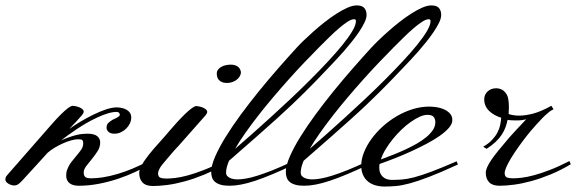

<svg xmlns="http://www.w3.org/2000/svg" viewBox="-50 -683 2119 706"><path d="M112.3 -194.3Q127 -211.4 142.8 -229.2Q158.7 -247.1 173.1 -261.5Q187.5 -275.9 199.2 -284.9Q210.9 -293.9 217.8 -293.9Q221.7 -293.9 228.5 -292.5Q235.4 -291 241.9 -288.3Q248.5 -285.6 253.2 -281.5Q257.8 -277.3 257.8 -272.5Q257.8 -267.1 250.7 -258.8Q243.7 -250.5 233.4 -239.3Q225.1 -230.5 218 -223.1Q210.9 -215.8 205.1 -209Q223.1 -222.2 246.6 -236.1Q270 -250 293.9 -261.7Q317.9 -273.4 340.1 -280.8Q362.3 -288.1 378.9 -288.1Q388.7 -288.1 398.4 -285.9Q408.2 -283.7 415.8 -279.3Q423.3 -274.9 428 -267.8Q432.6 -260.7 432.6 -251Q432.6 -239.7 427.5 -229Q422.4 -218.3 413.8 -210Q405.3 -201.7 394.3 -196.5Q383.3 -191.4 371.1 -191.4Q355.5 -191.4 348.6 -198.5Q341.8 -205.6 341.8 -212.9Q341.8 -224.6 348.1 -230.7Q354.5 -236.8 363.3 -242.2Q365.7 -243.7 370.4 -245.6Q375 -247.6 379.4 -250Q383.8 -252.4 387.2 -255.1Q390.6 -257.8 390.6 -260.7Q390.6 -264.6 387.7 -268.1Q384.8 -271.5 378.9 -271.5Q364.3 -271.5 345.9 -265.9Q327.6 -260.3 308.1 -251.2Q288.6 -242.2 269 -231Q249.5 -219.7 231.9 -208Q214.4 -196.3 199.5 -185.5Q184.6 -174.8 174.8 -167Q192.9 -174.8 206.8 -179.4Q220.7 -184.1 231.9 -186.8Q243.2 -189.5 252.4 -190.4Q261.7 -191.4 271.5 -191.4Q296.4 -191.4 307.4 -182.4Q318.4 -173.3 318.4 -159.2Q318.4 -142.1 308.8 -127.2Q299.3 -112.3 288.1 -98.6Q276.9 -85 267.3 -72.5Q257.8 -60.1 257.8 -48.8Q257.8 -37.1 263.7 -32.2Q269.5 -27.3 285.2 -27.3Q327.1 -27.3 381.1 -43Q435.1 -58.6 496.1 -90.8L501 -79.1Q478.5 -65.4 449 -51.5Q419.4 -37.6 385.5 -26.1Q351.6 -14.6 314.2 -7.3Q276.9 0 239.3 0Q217.3 0 205.3 -9.8Q193.4 -19.5 193.4 -37.1Q193.4 -42.5 194.1 -48.1Q194.8 -53.7 197.3 -59.6Q203.1 -75.2 212.9 -87.9Q222.7 -100.6 232.2 -111.6Q241.7 -122.6 248.8 -133.1Q255.9 -143.6 255.9 -155.3Q255.9 -165.5 252.2 -168.2Q248.5 -170.9 237.3 -170.9Q225.6 -170.9 210.4 -166.5Q195.3 -162.1 179.7 -155Q164.1 -147.9 149.7 -139.2Q135.3 -130.4 125 -121.1Q108.9 -103.5 87.4 -79.8Q65.9 -56.2 33.2 -20.5Q22.9 -9.3 16.4 -5.1Q9.8 -1 2.9 -1Q-2.9 -1 -8.8 -2.9Q-14.6 -4.9 -19.5 -7.8Q-24.4 -10.7 -27.3 -14.6Q-30.3 -18.6 -30.3 -22.5Q-30.3 -30.8 -25.1 -37.1Q-20 -43.5 -17.6 -45.9Z M835.9 -418Q835.9 -409.7 831.5 -402.3Q827.1 -395 820.1 -389.6Q813 -384.3 803.7 -381.1Q794.4 -377.9 785.2 -377.9Q778.3 -377.9 771.7 -379.4Q765.1 -380.9 759.5 -384.8Q753.9 -388.7 750.5 -395.3Q747.1 -401.9 747.1 -412.1Q747.1 -420.9 752 -427.2Q756.8 -433.6 764.2 -437.5Q771.5 -441.4 780.8 -443.4Q790 -445.3 798.8 -445.3Q813.5 -445.3 823.5 -438.7Q833.5 -432.1 835.9 -418ZM546.9 -78.1Q539.6 -69.3 535.4 -60.3Q531.2 -51.3 531.2 -45.9Q531.2 -33.2 539.3 -29.8Q547.4 -26.4 561.5 -26.4Q574.7 -26.4 594 -28.6Q613.3 -30.8 638.9 -37.6Q664.6 -44.4 697 -56.9Q729.5 -69.3 769.5 -89.8L774.4 -78.1Q736.8 -55.7 700 -40.5Q663.1 -25.4 629.2 -16.1Q595.2 -6.8 565.4 -2.9Q535.6 1 512.7 1Q486.3 1 474.1 -12Q461.9 -24.9 461.9 -46.9Q461.9 -58.6 469.7 -73.5Q477.5 -88.4 495.1 -111.3Q513.7 -134.8 534.2 -157.2Q554.7 -179.7 575.2 -204.1Q588.9 -220.2 603.5 -236.1Q618.2 -252 631.3 -264.6Q644.5 -277.3 655.3 -285.2Q666 -293 671.9 -293Q675.8 -293 682.6 -291.5Q689.5 -290 696 -287.4Q702.6 -284.7 707.3 -280.5Q711.9 -276.4 711.9 -271.5Q711.9 -266.1 704.8 -257.8Q697.8 -249.5 687.5 -238.3L606.4 -146.5Q603 -143.1 596.4 -136Q589.8 -128.9 581.8 -119.4Q573.7 -109.9 564.5 -99.1Q555.2 -88.4 546.9 -78.1Z M1169.9 -446.3Q1140.6 -415.5 1117.2 -391.1Q1093.8 -366.7 1070.8 -344Q1047.9 -321.3 1022.9 -297.6Q998 -273.9 965.8 -244.9Q933.6 -215.8 891.4 -178.7Q849.1 -141.6 792 -91.8Q786.6 -78.6 783.9 -67.6Q781.2 -56.6 781.2 -47.9Q781.2 -41 785.2 -36.4Q789.1 -31.7 795.2 -28.8Q801.3 -25.9 808.8 -24.7Q816.4 -23.4 823.2 -23.4Q836.4 -23.4 854.2 -26.4Q872.1 -29.3 896.2 -36.9Q920.4 -44.4 952.4 -57.1Q984.4 -69.8 1026.4 -89.8L1031.2 -78.1Q987.3 -57.1 952.1 -42.5Q917 -27.8 888.4 -18.3Q859.9 -8.8 836.7 -4.4Q813.5 0 793.9 0Q773.9 0 761 -3.9Q748 -7.8 740.5 -14.4Q732.9 -21 729.7 -30.3Q726.6 -39.6 726.6 -50.8Q726.6 -73.7 741 -106.9Q755.4 -140.1 779.5 -179.2Q803.7 -218.3 835.4 -261.5Q867.2 -304.7 902.1 -347.7Q937 -390.6 972.9 -431.6Q1008.8 -472.7 1041 -507.8Q1050.8 -518.6 1066.9 -534.2Q1083 -549.8 1102.5 -567.1Q1122.1 -584.5 1143.8 -601.6Q1165.5 -618.7 1186.8 -632.3Q1208 -646 1227.3 -654.5Q1246.6 -663.1 1261.7 -663.1Q1281.7 -663.1 1289.8 -653.3Q1297.9 -643.6 1297.9 -627.9Q1297.9 -615.7 1290 -599.6Q1282.2 -583.5 1270 -565.4Q1257.8 -547.4 1242.9 -528.8Q1228 -510.3 1213.9 -494.1Q1199.7 -478 1187.7 -465.3Q1175.8 -452.6 1169.9 -446.3ZM1124 -509.8Q1098.1 -483.9 1069.3 -453.6Q1040.5 -423.3 1011.5 -390.9Q982.4 -358.4 953.9 -324.7Q925.3 -291 899.7 -258.1Q874 -225.1 852.1 -194.1Q830.1 -163.1 814.5 -135.7Q841.3 -158.7 874.5 -188.2Q907.7 -217.8 944.1 -250.7Q980.5 -283.7 1017.8 -318.8Q1055.2 -354 1090.1 -388.9Q1125 -423.8 1155.8 -456.8Q1186.5 -489.7 1209.5 -518.1Q1232.4 -546.4 1245.6 -568.8Q1258.8 -591.3 1258.8 -605.5Q1258.8 -612.3 1252 -612.3Q1242.2 -612.3 1227.5 -602.8Q1212.9 -593.3 1195.6 -578.4Q1178.2 -563.5 1159.7 -545.2Q1141.1 -526.9 1124 -509.8Z M1444.3 -446.3Q1415 -415.5 1391.6 -391.1Q1368.2 -366.7 1345.2 -344Q1322.3 -321.3 1297.4 -297.6Q1272.5 -273.9 1240.2 -244.9Q1208 -215.8 1165.8 -178.7Q1123.5 -141.6 1066.4 -91.8Q1061 -78.6 1058.3 -67.6Q1055.7 -56.6 1055.7 -47.9Q1055.7 -41 1059.6 -36.4Q1063.5 -31.7 1069.6 -28.8Q1075.7 -25.9 1083.3 -24.7Q1090.8 -23.4 1097.7 -23.4Q1110.8 -23.4 1128.7 -26.4Q1146.5 -29.3 1170.7 -36.9Q1194.8 -44.4 1226.8 -57.1Q1258.8 -69.8 1300.8 -89.8L1305.7 -78.1Q1261.7 -57.1 1226.6 -42.5Q1191.4 -27.8 1162.8 -18.3Q1134.3 -8.8 1111.1 -4.4Q1087.9 0 1068.4 0Q1048.3 0 1035.4 -3.9Q1022.5 -7.8 1014.9 -14.4Q1007.3 -21 1004.2 -30.3Q1001 -39.6 1001 -50.8Q1001 -73.7 1015.4 -106.9Q1029.8 -140.1 1054 -179.2Q1078.1 -218.3 1109.9 -261.5Q1141.6 -304.7 1176.5 -347.7Q1211.4 -390.6 1247.3 -431.6Q1283.2 -472.7 1315.4 -507.8Q1325.2 -518.6 1341.3 -534.2Q1357.4 -549.8 1377 -567.1Q1396.5 -584.5 1418.2 -601.6Q1439.9 -618.7 1461.2 -632.3Q1482.4 -646 1501.7 -654.5Q1521 -663.1 1536.1 -663.1Q1556.2 -663.1 1564.2 -653.3Q1572.3 -643.6 1572.3 -627.9Q1572.3 -615.7 1564.5 -599.6Q1556.6 -583.5 1544.4 -565.4Q1532.2 -547.4 1517.3 -528.8Q1502.4 -510.3 1488.3 -494.1Q1474.1 -478 1462.2 -465.3Q1450.2 -452.6 1444.3 -446.3ZM1398.4 -509.8Q1372.6 -483.9 1343.8 -453.6Q1314.9 -423.3 1285.9 -390.9Q1256.8 -358.4 1228.3 -324.7Q1199.7 -291 1174.1 -258.1Q1148.4 -225.1 1126.5 -194.1Q1104.5 -163.1 1088.9 -135.7Q1115.7 -158.7 1148.9 -188.2Q1182.1 -217.8 1218.5 -250.7Q1254.9 -283.7 1292.2 -318.8Q1329.6 -354 1364.5 -388.9Q1399.4 -423.8 1430.2 -456.8Q1460.9 -489.7 1483.9 -518.1Q1506.8 -546.4 1520 -568.8Q1533.2 -591.3 1533.2 -605.5Q1533.2 -612.3 1526.4 -612.3Q1516.6 -612.3 1502 -602.8Q1487.3 -593.3 1470 -578.4Q1452.6 -563.5 1434.1 -545.2Q1415.5 -526.9 1398.4 -509.8Z M1633.8 -78.1Q1571.3 -49.3 1529.3 -33.2Q1487.3 -17.1 1457.8 -9Q1428.2 -1 1406.7 1Q1385.3 2.9 1363.3 2.9Q1346.2 2.9 1330.8 -1.5Q1315.4 -5.9 1303.7 -15.1Q1292 -24.4 1285.2 -39.1Q1278.3 -53.7 1278.3 -74.2Q1278.3 -97.7 1288.3 -122.8Q1298.3 -147.9 1315.9 -172.1Q1333.5 -196.3 1357.2 -217.8Q1380.9 -239.3 1408.7 -255.6Q1436.5 -272 1467 -281.5Q1497.6 -291 1528.3 -291Q1539.1 -291 1553.7 -289.1Q1568.4 -287.1 1581.5 -281.5Q1594.7 -275.9 1604 -266.1Q1613.3 -256.3 1613.3 -241.2Q1613.3 -227.5 1600.6 -212.9Q1587.9 -198.2 1566.7 -183.3Q1545.4 -168.5 1517.6 -153.8Q1489.7 -139.2 1460.2 -125.7Q1430.7 -112.3 1400.9 -100.6Q1371.1 -88.9 1345.7 -80.1Q1344.7 -76.2 1344.7 -72.3Q1344.7 -68.4 1344.7 -64.5Q1344.7 -45.9 1356.9 -33.7Q1369.1 -21.5 1390.6 -21.5Q1409.7 -21.5 1428.2 -22.9Q1446.8 -24.4 1472.7 -31Q1498.5 -37.6 1535.6 -51.5Q1572.8 -65.4 1628.9 -89.8ZM1521.5 -260.7Q1508.8 -260.7 1493.2 -253.7Q1477.5 -246.6 1460.4 -234.6Q1443.4 -222.7 1426.5 -206.5Q1409.7 -190.4 1394.8 -172.1Q1379.9 -153.8 1368.2 -134.5Q1356.4 -115.2 1350.6 -96.7Q1372.1 -104.5 1395.3 -113.8Q1418.5 -123 1440.7 -133.3Q1462.9 -143.6 1482.9 -155Q1502.9 -166.5 1518.1 -179.2Q1533.2 -191.9 1542 -205.3Q1550.8 -218.8 1550.8 -233.4Q1550.8 -245.1 1544.7 -252.9Q1538.6 -260.7 1521.5 -260.7Z M1774.4 -358.4Q1784.7 -358.4 1794.2 -354Q1803.7 -349.6 1809.6 -340.8Q1816.9 -332 1819.1 -318.1Q1821.3 -304.2 1821.3 -288.1L1820.3 -263.7Q1827.1 -261.2 1837.6 -259.5Q1848.1 -257.8 1859.4 -257.8Q1880.9 -257.8 1909.7 -265.1Q1938.5 -272.5 1977.5 -293.9Q1978.5 -293 1979.5 -291Q1980.5 -289.1 1981.9 -286.6Q1983.4 -284.2 1985.4 -281.2Q1976.6 -276.9 1970.7 -272.5Q1964.8 -268.1 1959 -262.7Q1952.6 -257.3 1942.6 -246.8Q1932.6 -236.3 1921.9 -224.6Q1911.1 -212.9 1901.1 -200.9Q1891.1 -189 1884.8 -180.7Q1869.1 -160.6 1854.7 -140.1Q1840.3 -119.6 1829.3 -101.6Q1818.4 -83.5 1812 -69.1Q1805.7 -54.7 1805.7 -46.9Q1805.7 -34.2 1813.7 -30.8Q1821.8 -27.3 1835.9 -27.3Q1849.1 -27.3 1868.4 -29.5Q1887.7 -31.7 1913.3 -38.6Q1939 -45.4 1971.4 -57.9Q2003.9 -70.3 2043.9 -90.8L2048.8 -79.1Q2011.2 -56.6 1974.4 -41.5Q1937.5 -26.4 1903.6 -17.1Q1869.6 -7.8 1839.8 -3.9Q1810.1 0 1787.1 0Q1760.7 0 1748.5 -12.9Q1736.3 -25.9 1736.3 -47.9Q1736.3 -56.6 1741.2 -67.9Q1746.1 -79.1 1756.3 -94.5Q1766.6 -109.9 1783 -129.9Q1799.3 -149.9 1822.3 -176.8Q1823.7 -178.2 1828.6 -183.8Q1833.5 -189.5 1840.1 -196.5Q1846.7 -203.6 1854.2 -211.7Q1861.8 -219.7 1868.2 -226.6Q1874.5 -233.4 1879.2 -238.3Q1883.8 -243.2 1884.8 -244.1Q1877.9 -242.7 1869.6 -241.5Q1861.3 -240.2 1852.5 -240.2Q1844.2 -240.2 1834.5 -240.5Q1824.7 -240.7 1816.4 -242.2Q1813.5 -227.5 1808.3 -213.9Q1803.2 -200.2 1794.4 -187Q1785.6 -173.8 1772.2 -161.1Q1758.8 -148.4 1739.3 -135.7L1726.6 -143.6Q1746.6 -154.8 1759.3 -168.5Q1772 -182.1 1779.3 -196Q1786.6 -210 1789.3 -223.9Q1792 -237.8 1793 -250Q1780.3 -253.9 1768.8 -260.3Q1757.3 -266.6 1748.8 -274.9Q1740.2 -283.2 1735.4 -293.9Q1730.5 -304.7 1730.5 -317.4Q1730.5 -335 1742.9 -346.7Q1755.4 -358.4 1774.4 -358.4Z"/></svg>

Font: Meie Script
Style: Regular
Weight: 400
Version: Version 1.001